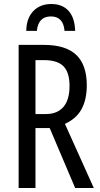

<svg xmlns="http://www.w3.org/2000/svg" viewBox="-20 -938 501 958"><path d="M413 -513Q413 -441 387 -393.5Q361 -346 304 -320L448 0H355L228 -299H157V0H73V-714H199Q308 -714 360.5 -664Q413 -614 413 -513ZM157 -638V-369H209Q266 -369 296.5 -404.5Q327 -440 327 -509Q327 -577 296.5 -607.5Q266 -638 200 -638ZM355 -784H302Q296 -856 234 -856Q171 -856 164 -784H111Q112 -847 146 -882.5Q180 -918 236 -918Q291 -918 322 -884Q353 -850 355 -784Z"/></svg>

Font: Noto Sans UI Cond
Style: Regular
Weight: 400
Width: 3
Designer: Monotype Design Team
Foundry: Monotype Imaging Inc.
Version: Version 1.001